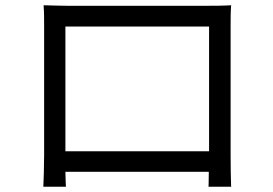

<svg xmlns="http://www.w3.org/2000/svg" viewBox="-20 -705 1040 731"><path d="M776 -604V-129H229V-604ZM858 -607C858 -632 858 -660 860 -685C830 -683 794 -683 772 -683H235C212 -683 185 -684 146 -685C148 -661 148 -630 148 -607V-115C148 -80 146 -6 145 6H231C230 -1 230 -25 229 -51H775C775 -24 774 -1 774 6H860C859 -5 858 -82 858 -114Z"/></svg>

Font: Source Han Sans KR Regular
Style: Regular
Weight: 400
Designer: Ryoko NISHIZUKA (kana & ideographs); Paul D. Hunt (Latin, Greek & Cyrillic); Wenlong ZHANG (bopomofo); Sandoll Communica
Foundry: Adobe Systems Incorporated
Version: Version 1.004;PS 1.004;hotconv 1.0.82;makeotf.lib2.5.63406